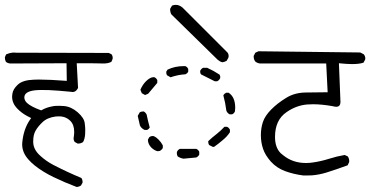

<svg xmlns="http://www.w3.org/2000/svg" viewBox="-21 -763 1541 782"><path d="M137.7 -439Q127 -439 117.2 -438.5Q71.8 -437 51.8 -418.5Q31.7 -399.9 29.3 -380.4Q28.3 -374.5 28.3 -369.1Q28.3 -356 33.7 -343.3Q40 -328.6 57.4 -313Q74.7 -297.4 98.1 -286.1L106 -282.2L101.1 -275.4Q74.7 -236.8 69.8 -183.1Q69.3 -178.7 69.3 -174.8Q69.3 -141.1 95.7 -112.3Q106 -100.6 120.6 -88.9Q152.8 -63 198 -41.3Q243.2 -19.5 291 -1.5Q301.3 -2 309.1 -7.8L315.4 -19.5Q315.4 -20 315.4 -20.5Q315.4 -30.8 310.5 -38.1Q253.9 -61.5 196.3 -91.3Q167 -106.4 142.1 -129.4Q115.2 -153.8 114.3 -183.1Q114.3 -186 114.3 -188.5Q114.3 -213.4 123.5 -230Q133.3 -247.6 152.3 -265.6Q171.9 -284.2 206.5 -288.6Q212.4 -289.1 220.7 -289.1Q229 -289.1 238.8 -286.6Q253.9 -282.2 265.1 -271Q281.2 -255.4 281.2 -225.6Q281.2 -215.8 279.3 -204.1Q278.8 -201.7 278.8 -199.2Q278.8 -190.4 283.7 -184.6L295.4 -178.2Q295.9 -178.2 296.9 -178.2Q308.6 -178.2 317.4 -184.6Q324.2 -196.8 325.7 -215.8Q326.2 -223.1 326.2 -234.1Q326.2 -245.1 324.2 -260.7Q321.8 -282.7 295.4 -305.7Q269 -328.6 239.7 -331.1Q228.5 -332 221.7 -332Q214.8 -332 206.8 -331.8Q198.7 -331.5 188.5 -329.1Q168 -325.2 149.4 -314.9L146.5 -313.5Q104 -329.1 88.4 -344.2Q78.1 -354.5 78.1 -366.2Q78.1 -389.6 119.6 -395Q132.8 -396.5 147.9 -396.5Q163.1 -396.5 179.2 -396Q213.4 -394.5 267.1 -389.2Q272.5 -388.2 274.4 -388.2Q283.2 -388.2 289.6 -394.5Q293.5 -398.4 296.9 -404.8L291.5 -505.4H299.3Q377.4 -505.4 399.4 -504.4Q400.9 -504.4 405.5 -504.4Q410.2 -504.4 417.5 -505.9Q424.8 -507.3 432.6 -511.2L437.5 -522.5Q438 -524.4 438 -527.3Q438 -535.6 433.1 -542L421.9 -547.4L46.4 -548.3Q41.5 -548.8 37.8 -548.8Q34.2 -548.8 29.3 -548.6Q24.4 -548.3 17.6 -546.4Q10.7 -544.4 3.9 -541.5L-1 -530.3Q-1 -529.3 -1 -528.8Q-1 -517.6 3.9 -510.3Q10.7 -505.4 19.5 -504.4L250 -505.4L251 -433.6Q180.7 -439 137.7 -439Z M790.5 -145Q787.1 -152.3 778.8 -156.7H711.4Q703.1 -152.3 699.7 -144.5Q699.2 -142.1 699.2 -139.6Q699.2 -132.3 702.6 -126Q713.4 -118.7 726.6 -116.7L778.3 -121.6Q786.6 -125.5 790.5 -133.3ZM581.5 -193.8Q581.5 -175.3 596.7 -160.6Q608.4 -149.9 621.1 -147L629.9 -148.4Q637.7 -152.3 642.1 -160.2V-170.9Q635.3 -184.1 624 -195.3Q614.7 -204.6 605.5 -208.5Q603.5 -209 601.1 -209Q593.3 -209 586.9 -204.1L581.5 -194.3Q581.5 -194.3 581.5 -193.8ZM915.5 -234.9Q911.1 -243.2 903.8 -246.6H893.1Q877.9 -230 859.9 -216.1Q841.8 -202.1 827.1 -188Q827.1 -186.5 827.1 -185.5Q827.1 -178.2 830.6 -172.4L846.2 -164.6L851.1 -165Q868.7 -177.2 886.2 -192.4Q903.8 -206.5 915.5 -224.6ZM578.6 -233.9Q585.4 -237.3 588.9 -243.7Q581.5 -270.5 576.2 -296.4Q572.3 -304.7 564.5 -309.1Q563.5 -309.1 563 -309.1Q554.2 -309.1 548.3 -305.7L540 -291L548.8 -252.4Q551.8 -246.1 555.2 -242.7Q561 -236.8 567.9 -233.9ZM899.9 -385.3Q892.1 -381.3 888.7 -374.5Q897 -344.2 900.9 -312.5Q904.3 -302.7 914.1 -297.4H924.3Q932.6 -300.8 936 -309.6Q937 -317.4 937 -324.2Q937 -367.7 910.2 -385.3ZM607.4 -448.7Q606.4 -448.7 604.2 -448.7Q602.1 -448.7 598.1 -447.8Q586.4 -444.8 573 -431.4Q559.6 -418 550.8 -397.5L556.6 -383.3L569.8 -376L582.5 -381.3L619.6 -425.3V-437Q615.2 -445.3 607.4 -448.7ZM875.5 -444.3Q876 -446.3 876 -447.8Q876 -449.2 876 -451.2Q875.5 -455.6 872.6 -459.5Q848.1 -475.6 822.8 -486.8H806.2Q798.8 -483.4 794.4 -474.6Q794.4 -474.1 794.4 -473.4Q794.4 -472.7 794.4 -471.7Q794.4 -470.7 794.4 -469.5Q794.4 -468.3 794.7 -467.3Q794.9 -466.3 795.2 -465.3Q795.4 -464.4 795.9 -463.4Q796.9 -461.4 797.9 -460L853.5 -432.1H863.8Q872.1 -436.5 875.5 -444.3ZM727.1 -493.7Q691.4 -493.7 661.6 -479.5L656.2 -471.2Q656.2 -469.2 656.2 -467.8Q656.2 -461.4 659.2 -456.5L673.8 -448.2Q702.6 -458.5 733.9 -460.4Q742.2 -463.9 745.6 -471.2V-481.9Q742.2 -490.2 733.9 -493.7Q730.5 -493.7 727.1 -493.7ZM905.8 -548.8 722.7 -731.9Q709.5 -743.2 694.8 -743.2Q687.5 -743.2 679.7 -740.2L672.4 -728Q671.9 -726.1 671.9 -724.4Q671.9 -722.7 672.1 -720.7Q672.4 -718.8 672.9 -715.8Q673.8 -710 676.8 -704.6L865.2 -520Q874 -512.2 884.3 -509.3Q893.1 -510.3 901.9 -515.1L909.2 -527.8Q910.2 -531.7 910.2 -534.2Q910.2 -543 905.8 -548.8Z M1305.7 -387.2Q1266.6 -387.2 1222.2 -386.2Q1177.7 -385.3 1143.6 -363.8Q1107.9 -341.8 1083 -316.4Q1058.1 -291 1049.8 -266.1Q1041.5 -241.2 1041.5 -212.4Q1041.5 -183.6 1050.3 -157.2Q1059.1 -130.9 1082.5 -104.5Q1106 -78.6 1140.6 -65.9Q1175.3 -53.2 1214.4 -48.3Q1220.2 -48.3 1228.5 -48.3Q1236.8 -48.3 1250 -48.8Q1279.3 -51.3 1308.1 -60.1Q1351.6 -73.7 1395 -89.8L1400.9 -102.5Q1401.4 -104.5 1401.4 -106.4Q1401.4 -117.2 1395.5 -126L1382.8 -131.8Q1351.1 -126.5 1318.8 -116.2Q1286.6 -106 1252.4 -101.1Q1238.8 -99.1 1225.1 -99.1Q1171.4 -99.1 1132.8 -130.4Q1126 -135.3 1122.1 -139.2Q1099.1 -162.1 1099.1 -205.1Q1099.1 -274.4 1146 -306.2Q1185.1 -333.5 1229.5 -337.4Q1240.7 -338.4 1253.9 -338.4Q1289.1 -338.4 1333.5 -330.6Q1343.3 -328.1 1348.1 -328.1Q1356.4 -328.1 1360.8 -332.5Q1365.2 -336.9 1365.7 -347.7L1359.4 -505.4Q1393.1 -502 1412.6 -502Q1442.9 -502 1459.5 -507.8L1466.3 -520.5Q1466.8 -522.5 1466.8 -525.9Q1466.8 -529.3 1465.3 -533.7Q1463.9 -538.1 1460.4 -542L1446.3 -549.3L1031.7 -554.2L1019 -548.3L1012.2 -535.2Q1012.2 -534.7 1012.2 -533.7Q1012.2 -520.5 1019 -512.2Q1026.9 -505.9 1037.6 -504.4H1307.6L1313.5 -387.2Z"/></svg>

Font: Bakudai
Style: ExtraLight
Weight: 200
Version: Version 1.48